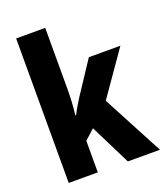

<svg xmlns="http://www.w3.org/2000/svg" viewBox="-139 -855 817 949"><g transform="rotate(-20 269.0 -380.0)"><path d="M211 -442Q211 -407 209 -371Q207 -335 203 -303H207Q217 -323 230 -344.5Q243 -366 253 -382L364 -550H530L369 -319L538 0H369L263 -213L211 -166V0H58V-760H211Z"/></g></svg>

Font: Noto Sans Hebrew Condensed ExtraBold
Style: Regular
Weight: 800
Width: 3
Designer: Monotype Design Team
Foundry: Monotype Imaging Inc.
Version: Version 2.004; ttfautohint (v1.8.4.7-5d5b)